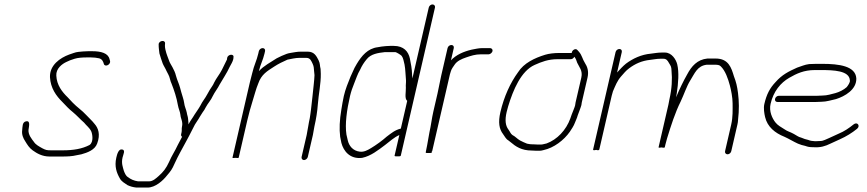

<svg xmlns="http://www.w3.org/2000/svg" viewBox="-20 -705 3910 866"><path d="M476.3 -430 474.1 -438C468 -465.3 435.5 -474 396.4 -474H377.4C364.6 -474 345.5 -472.3 333.7 -471C318.1 -469.6 306.2 -463 292 -459C251.1 -444 203.5 -411.4 205.4 -357C208.1 -307.6 232.9 -272.9 262.3 -244C277.1 -228.2 291.9 -212.4 308.9 -199C326.7 -184.4 342.8 -165.9 359.1 -152C369.6 -138.3 383.9 -129 391.5 -112.5C396.3 -102 403.8 -64.5 383.8 -51C350.6 -33.5 310.3 -27 264.2 -27H210.2C191.4 -27 186.2 -28.2 171.3 -36C155.7 -44.8 141.3 -52.1 133 -65C122.4 -78.8 107.1 -97.3 108.5 -119C110.7 -135.8 117.7 -161.1 98.5 -158C79.5 -155 82 -133.3 80 -117C77.4 -98.3 84.9 -80.8 93.7 -68C103.5 -51.8 112 -37.9 127.2 -27C146.4 -13.2 170.3 1 203.8 1H257.8C281.6 1 305.6 0.3 326.2 -5L347.1 -9C373.9 -16.5 408.3 -28.6 418.4 -58C433.7 -99 423.1 -127.4 406.7 -146C394.6 -161.7 381.3 -172.6 368.2 -187C350.8 -206.4 326.6 -222.3 307.9 -242L285.4 -266C260.1 -290.3 235.8 -321.4 234 -364C231.9 -395.6 260.1 -416.9 280.4 -426L296 -433C303.1 -435 310 -437.3 316.6 -440C331.8 -444.7 352.3 -446 371 -446H390C404.5 -446 415 -444.5 427 -442C440.3 -438.5 445.2 -428.3 448.3 -417C452.7 -400.7 480.2 -413 476.3 -430Z M798.7 -107 797.1 -100C795.9 -94.7 797.3 -90.7 801.3 -88C794 -75 788.8 -64.7 781.8 -51C767.9 -20.9 755.5 -4.9 741.8 27C728.7 55 716.7 70.2 696.1 88.5C683.7 99.5 669.7 113 651.9 113H602.9C583.4 110.1 569.3 103.4 557.3 94C547.7 88.6 542.8 76.2 538.8 66C534.2 49.1 526.7 31.6 532.6 6C536.3 -10.1 547.1 -27.9 530.7 -31C514.6 -34.1 508 -8.8 504.6 6C495.3 46.5 506.6 75.1 520.1 99C527.8 113.8 541.6 120.6 555 130C567.6 135.8 579.6 139.4 595.4 141H645.4C681 141 715.3 109.6 734.4 85C749.4 67.7 756.5 58.3 767.4 33C783.4 -2.4 801.9 -34.1 820.3 -68.5L832.6 -91.5C839.9 -105.1 851.9 -129.7 859 -143C867.8 -157.9 873.4 -163.6 881.1 -178L893.7 -198C899.4 -205.3 904.2 -213 908 -221C917.7 -239.3 931.8 -253.5 939.8 -272C948.1 -289.3 962.8 -307.3 970.8 -324C985 -349.2 1003 -374.7 1016.3 -404C1022.8 -416.3 1029.3 -425.8 1032.4 -439L1033 -446C1037 -463.3 1008.5 -461.5 1004.5 -444L1003.9 -437C1003.4 -435 1002.1 -432.3 1000 -429C994.3 -417.1 988 -404.4 981.3 -391C970.1 -368.7 955.7 -353 945.6 -332C941.1 -320.5 933 -311.3 926.3 -300L914.4 -279C905.3 -261.3 893.3 -248.6 883.9 -229C876.7 -215.5 865.3 -200.4 857.4 -188C848.6 -172.4 838.4 -161 830.2 -144C830.5 -152.3 828.6 -162.8 828.2 -170C827.8 -178.1 823.4 -188.2 822.5 -197C819.6 -211.8 812.3 -224.7 810.6 -241C808.7 -255.8 801.8 -273.9 797.7 -289L792.3 -309C787.1 -328.6 779.3 -342.6 773.8 -363C770.2 -378.5 764.2 -389.7 757.8 -402C753.6 -410.1 744.6 -423.2 742 -433C739.2 -440 729 -467 727.7 -475C725 -485 722.8 -494.6 724.5 -509C725.7 -526.8 696.1 -522 695.6 -505C695.4 -488.8 697.8 -476.9 699.1 -464C700.7 -456.2 711.2 -426.3 713.7 -419C717.8 -408.6 726.9 -395.1 730.9 -385L739.2 -369C745.5 -358.9 748.1 -338.2 753.7 -328C765.2 -298.8 776.7 -264.4 782.3 -231C785.1 -214.6 792.3 -201.6 793.9 -186C794.8 -170.2 806 -155.9 800.9 -134C798.5 -123.6 801.1 -117.2 798.7 -107Z M1147.4 -474 1144.9 -463C1137.5 -430.9 1125.9 -411.1 1117.6 -375C1113.8 -361.7 1110.3 -348 1107.1 -334L1028.6 6C1028.2 8 1032.7 8.3 1042.4 7C1051.4 8.3 1056.2 8 1056.6 6L1095.6 -163C1101.7 -189.3 1110.9 -223.3 1118.3 -246C1127.1 -273 1134.3 -303.8 1144.7 -328C1159.1 -370 1185.5 -384.3 1216.4 -404.5C1236.2 -417.5 1254.8 -426.2 1276.7 -436C1291.4 -438.8 1312.9 -444 1329.5 -444H1361.5C1380.1 -444 1384 -429.6 1390.3 -417C1396.1 -404.5 1395.3 -397.7 1396.7 -384L1398.5 -366C1397.8 -352.4 1396.8 -338.9 1395.3 -326C1390.8 -288.4 1387.8 -248.4 1382.8 -211.5L1380 -190.5C1378.1 -176.8 1376.7 -167.4 1373.3 -153C1372.8 -147.7 1371.7 -141.7 1370.2 -135C1367.4 -123.1 1365.8 -107.5 1363.2 -96L1340.3 3C1338.7 10.1 1343.7 17 1351.1 17C1358.5 17 1366.7 10.1 1368.3 3L1391.2 -96C1393.8 -107.2 1395.4 -122.9 1398.2 -135C1406.1 -169.5 1411.4 -203.3 1413.6 -234.5C1417 -280.2 1427.7 -328.2 1426.9 -372L1426 -394C1421.8 -409.5 1424.7 -417 1417 -433C1407.4 -451.5 1398.1 -472 1368 -472H1336C1328.6 -472 1320.8 -471.3 1312.5 -470C1301.4 -467.7 1282.6 -465.9 1272.7 -462C1259.2 -456.8 1241.7 -449.6 1228 -442C1201.2 -424.3 1169.4 -408.3 1147.7 -384C1155.1 -416.4 1165.9 -432.6 1172.9 -463L1175.4 -474C1177.3 -481.9 1172.6 -488 1164.7 -488C1156.7 -488 1149.3 -481.9 1147.4 -474Z M1930.6 -685C1923.1 -685 1915.7 -678.7 1913.9 -671L1840 -351C1839.3 -356.3 1838.8 -361.7 1838.7 -367C1838.2 -394.2 1833.4 -418 1828.8 -441C1822 -472.7 1801.1 -498 1756 -498H1739C1733 -498 1726.6 -497.7 1719.7 -497L1701.3 -495C1695.1 -494.3 1689.2 -493.3 1683.6 -492C1638.3 -486.5 1611.1 -453 1589.3 -417L1579.1 -399C1572.2 -386 1568.2 -372.9 1560.9 -359C1550.4 -333.6 1537.6 -301.6 1530.8 -272C1528.5 -262 1526.5 -251.8 1524.8 -241.5L1519.6 -210.5C1511.7 -163.2 1509.8 -123.7 1514.3 -88L1519.9 -60C1529.5 -24.1 1557.9 13.7 1613.4 7C1653.3 -1.4 1686.2 -28.2 1716.8 -51C1738.7 -67.4 1755.9 -84.7 1781.2 -96L1759.7 -3C1759.1 -0.3 1763.5 0.7 1773 0C1782.2 0.7 1787.1 -0.3 1787.7 -3L1941.9 -671C1943.7 -678.7 1938.2 -685 1930.6 -685ZM1816.7 -250 1787.9 -125C1761.6 -118.8 1744.8 -104.1 1724.5 -89C1704.1 -70.8 1677.1 -51.2 1653.5 -37C1638.2 -27.8 1621.9 -18.5 1602.8 -21C1571.8 -24.5 1554.2 -47 1548.6 -72L1542.6 -98C1535.4 -144.9 1544 -208 1558.8 -272C1563.6 -292.7 1570.1 -310.6 1577.2 -328C1586.2 -350 1592.4 -370.8 1604 -390C1612.9 -409.5 1621.1 -422.3 1634.1 -438C1652.5 -461.4 1684.4 -466.5 1716.5 -470H1763.5C1769.8 -468.7 1788.7 -456.7 1791.6 -453C1799.5 -442.7 1800.8 -428.2 1804.6 -414C1809 -391.4 1808.7 -367.6 1811.2 -343C1811.8 -332.3 1809.5 -320.7 1810.6 -310C1811.6 -291 1803.5 -260.4 1816.7 -250Z M1998.7 -488 1970.3 -365C1964.2 -338.8 1959.5 -309.8 1953.3 -283L1934.6 -202C1927.5 -171.3 1923.9 -138.3 1916.9 -108C1914 -95.2 1909.2 -61.4 1906.8 -51C1905 -43.2 1902 -26 1900.2 -18C1899.5 -15.3 1903.3 -14.3 1911.5 -15C1922 -14.3 1927.5 -15.3 1928.2 -18L1928.4 -19H1925.4C1927.7 -20.3 1929.1 -22 1929.5 -24L2009.4 -370C2010.3 -374 2011.7 -378.3 2013.4 -383C2015.6 -392.4 2024.9 -405.6 2030.3 -413C2041.7 -430.2 2061.7 -438.9 2082.5 -446C2104.2 -453.4 2123.6 -460 2149.2 -460H2184.2C2191 -460 2199.9 -467.5 2201.5 -474.5C2203.2 -481.5 2197.5 -488 2190.7 -488H2155.7C2137.8 -488 2122.5 -483.7 2107 -481C2071 -472.5 2037.6 -458 2014 -433L2026.7 -488C2028.5 -495.9 2023.8 -502 2015.9 -502C2007.9 -502 2000.5 -495.9 1998.7 -488Z M2602.3 -231C2602.6 -235 2603.2 -239 2604.1 -243L2630 -355C2636.6 -384 2628.8 -404.9 2618.2 -421C2607 -438.3 2605.1 -455.8 2591.7 -471L2584.6 -479C2576.7 -489.3 2559.8 -479.4 2558.6 -466H2501.6C2480.6 -466 2456.1 -463.4 2438.7 -458C2391.3 -443.3 2342.8 -420.7 2316.5 -379C2281.9 -331.7 2253.2 -269.3 2236.9 -199C2226.3 -152.9 2231.3 -123.1 2249.1 -100C2256.6 -90.2 2261.4 -78.3 2272.6 -72L2282.8 -64C2306.1 -44.1 2332.1 -26 2379 -26C2388.2 -25.3 2395.1 -25 2399.8 -25H2413.8C2419.1 -25 2425 -26 2431.5 -28C2478.3 -37.9 2523.9 -73.1 2550 -110.5C2556.5 -119.8 2568.9 -139 2572.9 -151C2576.6 -160.9 2583.1 -173.5 2585.5 -184C2588.7 -193.1 2600.3 -222.2 2602.3 -231ZM2558.4 -188C2557.9 -186 2556 -180.3 2552.5 -171C2533.6 -117.9 2492.5 -75.2 2445.4 -58C2438.4 -56.9 2427.6 -53 2420.2 -53H2406.2C2401.6 -53 2395 -53.3 2386.5 -54C2377.8 -54 2371.9 -54.3 2368.7 -55L2357.2 -57C2349.6 -59.7 2332.2 -67.7 2325.5 -71.5C2312.5 -78.8 2304.5 -89.4 2291.2 -96C2283 -101.7 2279.9 -111.9 2273.7 -120C2259.8 -138.1 2256.6 -162.9 2265.1 -199.5C2267 -207.8 2269.3 -216.3 2271.9 -225C2294.4 -299.2 2330 -384.6 2391.1 -412C2423.1 -426.3 2452.8 -438 2495.1 -438H2554.1C2560.8 -438 2566.3 -441.7 2570.7 -449C2577.4 -440.2 2579.8 -433.1 2583.4 -422C2591.7 -402.9 2609.3 -386.9 2602 -355L2576.1 -243C2575 -238.3 2574.3 -233.7 2573.9 -229C2571.9 -220.6 2560.7 -194.6 2558.4 -188Z M2773.7 -484C2765.8 -484 2758.3 -477.9 2756.5 -470L2655.2 -31C2654.2 -27 2658.7 -26.3 2668.7 -29C2677.4 -26.3 2682.2 -27 2683.2 -31L2739 -273C2740.7 -280.3 2742.6 -287 2744.6 -293C2756.3 -320.1 2763.6 -339.8 2781.1 -360C2792.8 -373.4 2803.7 -386.9 2817.7 -397C2844.8 -417.1 2873.7 -430.8 2912.4 -435C2928.2 -436.5 2940.9 -440 2958.6 -440H2972.6C2985.2 -440 2991.5 -431.9 2997.2 -421C3006.9 -405.3 3008.1 -404 3008.9 -385C3012.5 -349.3 3010.5 -305.2 2999.6 -258C2998.7 -251.3 2997.1 -243 2994.8 -233L2950.5 -41C2949.8 -38.3 2954.4 -38 2964.2 -40C2973.1 -38 2977.8 -38.3 2978.5 -41L2981 -52C2983.3 -62 2985.8 -71.3 2988.5 -80C3006.6 -139 3024.9 -196.5 3050 -247C3064 -276.1 3077.4 -316.7 3092.7 -341C3113.5 -374 3124.7 -407.8 3167.3 -413H3201.3C3215.2 -413 3224.2 -412.8 3230.7 -406C3251.6 -386.2 3263.8 -350 3271.9 -320C3277.8 -297.9 3284.2 -265.5 3284.3 -239.5C3284.4 -210 3285.9 -177.2 3278 -143L3250.3 -23C3248.5 -15.3 3254.1 -9 3261.6 -9C3269.1 -9 3276.5 -15.3 3278.3 -23L3306.2 -144C3307.8 -150.7 3308.7 -157.3 3308.9 -164C3314.3 -209.4 3313.4 -248.4 3308.8 -285C3304.9 -315.7 3300.3 -335.2 3290.3 -361C3278.6 -399.7 3266.1 -441 3207.8 -441H3170.8C3125.1 -436.5 3099.2 -406.7 3079.2 -369C3061.8 -338.3 3045.1 -303.9 3029.4 -266C3030.6 -271.3 3031.6 -277 3032.3 -283C3039.6 -330.3 3043.2 -378.8 3034.7 -414.5C3029.5 -436.2 3010.1 -468 2979 -468H2965C2946.2 -468 2933.4 -464.9 2915.9 -463C2872.1 -459.1 2834.3 -440.9 2803.5 -418C2788.1 -405.5 2777.1 -392.8 2763.3 -378L2784.5 -470C2786.3 -477.9 2781.7 -484 2773.7 -484Z M3486.6 -245H3659.6C3667.6 -245 3676 -245.3 3684.8 -246C3708.1 -246 3730.7 -253.8 3750.6 -258C3790.2 -270.3 3844.4 -301.1 3842.3 -352C3838.5 -407.2 3764.3 -417 3689.3 -417H3661.3C3650.6 -417 3640.2 -416.7 3630 -416C3608.5 -413.4 3593.9 -405.7 3575.3 -400C3536.3 -382.5 3507.1 -367.8 3478.3 -335C3452.3 -307.7 3437.7 -280.1 3427.5 -236C3423 -216.8 3427.3 -192.3 3430.9 -177C3441.2 -133 3475.4 -105 3518.3 -88C3537.1 -79.7 3561 -65 3579.2 -57L3595.8 -51L3611.8 -47C3624.1 -42.6 3631.1 -41 3649.5 -41C3681.2 -38.7 3702.7 -46 3725.2 -57L3768.8 -77C3797 -89.6 3822.5 -105.3 3845.6 -124C3862 -137.3 3846.7 -157.3 3830.2 -144C3810.2 -127.7 3787.3 -112 3762.5 -102L3718.9 -82C3706.8 -77.6 3694.3 -69 3679.9 -69C3672.4 -68.3 3664.7 -68 3656.7 -68C3641.2 -69.3 3636 -69.5 3625.1 -74L3610 -78C3604.5 -80 3599.3 -82 3594.4 -84C3578.6 -88.2 3576.9 -92.2 3560.3 -101C3542.9 -110.8 3531.5 -112.2 3518.2 -122C3502.2 -132.2 3487.7 -139.5 3476.9 -153.5C3463.5 -171 3447.7 -202.5 3455.7 -237C3468.6 -292.9 3500.7 -331.5 3539.7 -354C3573 -373.2 3606.4 -389 3654.8 -389H3682.8C3739 -389 3810.8 -386.8 3813.2 -343C3815.6 -334 3804.2 -318.6 3799 -312C3785.8 -299.8 3764.8 -289.6 3747.8 -285C3730.2 -280.8 3711.4 -274 3689.3 -274C3681.1 -273.3 3673.4 -273 3666 -273H3493C3485.1 -273 3477.6 -267 3475.8 -259C3474 -251.1 3478.6 -245 3486.6 -245Z"/></svg>

Font: HoneyBee
Style: XLitIt
Weight: 200
Foundry: Cannot Into Space Fonts
Version: Version 0.89